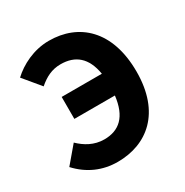

<svg xmlns="http://www.w3.org/2000/svg" viewBox="-157 -792 897 931"><g transform="rotate(-30 291.0 -326.0)"><path d="M239 12C402 12 536 -91 536 -322C536 -553 408 -664 242 -664C156 -664 80 -624 32 -579L110 -485C147 -517 185 -537 234 -537C316 -537 369 -494 385 -397H160V-274H387C374 -162 320 -115 237 -115C180 -115 135 -142 100 -176L22 -84C80 -21 154 12 239 12Z"/></g></svg>

Font: Giro Sans Regular
Style: Bold
Weight: 700
Designer: Paul D. Hunt
Foundry: Adobe Systems Incorporated
Version: Version 1.000;PS 1.0;hotconv 1.0.88;makeotf.lib2.5.647800